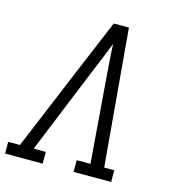

<svg xmlns="http://www.w3.org/2000/svg" viewBox="-122 -826 831 918"><g transform="rotate(15 293.5 -367.5)"><path d="M-13 0V-58H45L225 -490L328 -735H403L462 -58H512V0H326V-58H394L360 -490Q357 -528 354.5 -565.5Q352 -603 350 -640Q335 -602 320 -564.5Q305 -527 289 -490L113 -58H173V0Z"/></g></svg>

Font: Iosevka Etoile Light Oblique
Style: Regular
Weight: 300
Italic angle: -9°
Designer: Belleve Invis
Foundry: Belleve Invis
Version: Version 15.5.2; ttfautohint (v1.8.4)